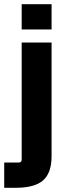

<svg xmlns="http://www.w3.org/2000/svg" viewBox="-53 -692 310 912"><path d="M192 -552H50V-672H192ZM36 80Q50 80 50 66V-490H192V50Q192 129 152 164.5Q112 200 22 200H-33V80Z"/></svg>

Font: Gemunu Libre ExtraBold
Style: Regular
Weight: 800
Designer: Puspanada Ekanayake, Sola Matas, Pathum Egodawatta, Kosala Senevirathne
Foundry: mooniak
Version: Version 1.100